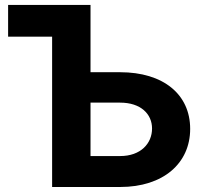

<svg xmlns="http://www.w3.org/2000/svg" viewBox="-20 -747 824 767"><path d="M341.6 -458.5V-727.3H12.4V-600.5H188.2V0H459.9C632.5 0 739.7 -94.8 739.7 -232.2C739.7 -370 632.5 -458.5 459.9 -458.5ZM341.6 -337H459.9C542.3 -337 587.4 -291.5 587.4 -233.7C587.4 -174 542.3 -123.6 459.9 -123.6H341.6Z"/></svg>

Font: Karasuma Gothic
Style: Bold
Weight: 700
Designer: Rasmus Andersson / Ryoko Nishizuka
Foundry: Genbu
Version: Version 1.00